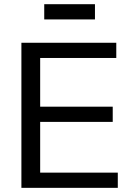

<svg xmlns="http://www.w3.org/2000/svg" viewBox="-20 -904 641 924"><path d="M539.6 -698.2V-625H173.3V-390.6H522.5V-317.4H173.3V-73.2H546.9V0H83V-698.2ZM437 -883.8V-810.5H192.9V-883.8Z"/></svg>

Font: Voltera
Style: Regular
Weight: 400
Designer: Bernd Montag
Version: Version 1.301